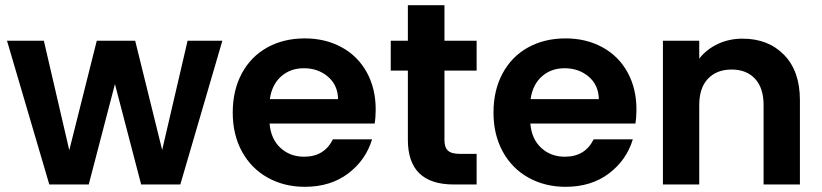

<svg xmlns="http://www.w3.org/2000/svg" viewBox="-20 -711 3167 740"><path d="M837 -554 675 0H524L423 -387L322 0H170L7 -554H149L247 -132L353 -554H501L605 -133L703 -554Z M1428 -289Q1428 -259 1424 -235H1019Q1024 -175 1061 -141Q1098 -107 1152 -107Q1230 -107 1263 -174H1414Q1390 -94 1322 -42.5Q1254 9 1155 9Q1075 9 1011.5 -26.5Q948 -62 912.5 -127Q877 -192 877 -277Q877 -363 912 -428Q947 -493 1010 -528Q1073 -563 1155 -563Q1234 -563 1296.5 -529Q1359 -495 1393.5 -432.5Q1428 -370 1428 -289ZM1283 -329Q1282 -383 1244 -415.5Q1206 -448 1151 -448Q1099 -448 1063.5 -416.5Q1028 -385 1020 -329Z M1693 -439V-171Q1693 -143 1706.5 -130.5Q1720 -118 1752 -118H1817V0H1729Q1552 0 1552 -172V-439H1486V-554H1552V-691H1693V-554H1817V-439Z M2433 -289Q2433 -259 2429 -235H2024Q2029 -175 2066 -141Q2103 -107 2157 -107Q2235 -107 2268 -174H2419Q2395 -94 2327 -42.5Q2259 9 2160 9Q2080 9 2016.5 -26.5Q1953 -62 1917.5 -127Q1882 -192 1882 -277Q1882 -363 1917 -428Q1952 -493 2015 -528Q2078 -563 2160 -563Q2239 -563 2301.5 -529Q2364 -495 2398.5 -432.5Q2433 -370 2433 -289ZM2288 -329Q2287 -383 2249 -415.5Q2211 -448 2156 -448Q2104 -448 2068.5 -416.5Q2033 -385 2025 -329Z M2842 -562Q2941 -562 3002 -499.5Q3063 -437 3063 -325V0H2923V-306Q2923 -372 2890 -407.5Q2857 -443 2800 -443Q2742 -443 2708.5 -407.5Q2675 -372 2675 -306V0H2535V-554H2675V-485Q2703 -521 2746.5 -541.5Q2790 -562 2842 -562Z"/></svg>

Font: MSTAGE SemiBold
Style: Regular
Weight: 600
Designer: Ninad Kale (Devanagari), Jonny Pinhorn (Latin)
Foundry: Indian Type Foundry
Version: 4.004